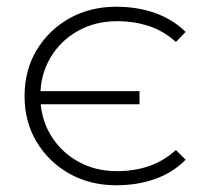

<svg xmlns="http://www.w3.org/2000/svg" viewBox="-20 -547 608 571"><path d="M395 -276V-237H84V-276ZM326 4Q248 4 186.5 -30.5Q125 -65 89 -125Q53 -185 53 -261Q53 -338 89 -398Q125 -458 186.5 -492.5Q248 -527 326 -527Q389 -527 442 -508Q495 -489 532 -452L503 -422Q467 -455 423 -469.5Q379 -484 328 -484Q263 -484 211.5 -455Q160 -426 130 -375.5Q100 -325 100 -261Q100 -197 130 -146.5Q160 -96 211.5 -67Q263 -38 328 -38Q379 -38 423 -53Q467 -68 503 -101L532 -72Q495 -34 442 -15Q389 4 326 4Z"/></svg>

Font: Modern
Style: Regular
Weight: 300
Designer: Julieta Ulanovsky
Foundry: Julieta Ulanovsky
Version: Version 8.000